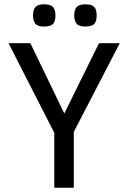

<svg xmlns="http://www.w3.org/2000/svg" viewBox="-20 -878 600 898"><path d="M325.2 -261.2V0H233.9V-256.8L20 -675.8H122.1L280.8 -347.2L442.9 -675.8H540ZM432.1 -806.2Q432.1 -776.9 420.2 -765.4Q408.2 -753.9 378.9 -753.9Q348.1 -753.9 337.6 -768.1Q327.1 -782.2 327.1 -806.2Q327.1 -832 338.6 -845Q350.1 -857.9 378.9 -857.9Q409.2 -857.9 420.7 -845.5Q432.1 -833 432.1 -806.2ZM239.3 -806.2Q239.3 -776.9 227.3 -765.4Q215.3 -753.9 186 -753.9Q155.3 -753.9 144.8 -768.1Q134.3 -782.2 134.3 -806.2Q134.3 -832 145.8 -845Q157.2 -857.9 186 -857.9Q216.3 -857.9 227.8 -845.5Q239.3 -833 239.3 -806.2Z"/></svg>

Font: ClearSansRegular
Style: Regular
Weight: 400
Foundry: Intel Corporation
Version: Version 1.00